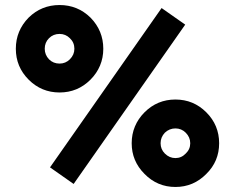

<svg xmlns="http://www.w3.org/2000/svg" viewBox="-20 -732 934 764"><path d="M678 -336Q606 -336 555 -285Q530 -260 517 -229Q504 -198 504 -162Q504 -91 555 -40Q606 12 678 12Q750 12 801 -40Q852 -90 852 -162Q852 -234 801 -285Q750 -336 678 -336ZM678 -221Q702 -221 719 -204Q737 -186 737 -162Q737 -138 719 -121Q702 -103 678 -103Q654 -103 636 -121Q619 -138 619 -162Q619 -186 636 -204Q654 -221 678 -221ZM623 -700 179 -66 273 0 717 -634ZM217 -712Q145 -712 94 -662Q43 -610 43 -538Q43 -466 94 -415Q145 -364 217 -364Q289 -364 340 -415Q365 -440 378 -471Q391 -502 391 -538Q391 -610 340 -662Q289 -712 217 -712ZM217 -597Q241 -597 258 -580Q276 -563 276 -538Q276 -514 258 -496Q241 -479 217 -479Q192 -479 175 -496Q158 -514 158 -538Q158 -563 175 -580Q192 -597 217 -597Z"/></svg>

Font: Unageo
Style: SemiBold
Weight: 600
Designer: Richard Sepsi
Foundry: Richard Sepsi
Version: Version 2.000